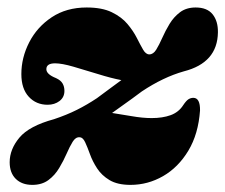

<svg xmlns="http://www.w3.org/2000/svg" viewBox="-20 -494 617 526"><path d="M528 -191.5Q523.5 -127 496 -81.2Q468.5 -35.5 426.8 -11.5Q385 12.5 337.5 12.5Q302 12.5 280.2 -0.5Q258.5 -13.5 246 -32.8Q233.5 -52 226.5 -71.5Q219.5 -91 213.2 -104.5Q207 -118 197.5 -118Q187 -118.5 179 -105.5Q171 -92.5 162.5 -73Q154 -53.5 142.2 -33.8Q130.5 -14 112.8 -0.8Q95 12.5 68.5 12.5Q40 12.5 23.2 -4Q6.5 -20.5 6.5 -49.5Q6.5 -85 33.2 -117Q60 -149 128 -167.5Q162.5 -179 190.5 -193Q218.5 -207 245.5 -225Q266.5 -240.5 283 -252.8Q299.5 -265 312.5 -274.5Q284 -280 248.8 -291Q213.5 -302 181.5 -311.2Q149.5 -320.5 131 -320.5Q107 -320.5 107 -304.5Q107 -290.5 133.5 -280Q146.5 -274 151.5 -265.2Q156.5 -256.5 156.5 -245Q156.5 -227.5 143 -217.2Q129.5 -207 110.5 -207Q79 -207 58.8 -229Q38.5 -251 38.5 -291Q38.5 -336 60 -378Q81.5 -420 121.8 -446.8Q162 -473.5 217.5 -473.5Q259.5 -473.5 286.2 -460.5Q313 -447.5 329 -428.5Q345 -409.5 354.8 -390.2Q364.5 -371 372 -358Q379.5 -345 389 -345Q400 -345 408 -358Q416 -371 424.5 -390.2Q433 -409.5 444.5 -428.5Q456 -447.5 473.2 -460.5Q490.5 -473.5 516 -473.5Q547.5 -473.5 562.5 -454.8Q577.5 -436 577 -405.5Q576 -322 483.5 -298.5Q427 -282.5 368.5 -243.5Q340.5 -222.5 320.5 -208.5Q300.5 -194.5 287 -184.5Q310.5 -181 340.5 -175.8Q370.5 -170.5 395.5 -170.5Q425.5 -170.5 447.5 -178.5Q469.5 -186.5 482 -206Q490 -218 496.2 -222Q502.5 -226 510 -226Q528.5 -225.5 528 -191.5Z"/></svg>

Font: Fraunces 72pt Soft Black
Style: Italic
Weight: 900
Italic angle: -16°
Version: Version 1.000;[b76b70a41]